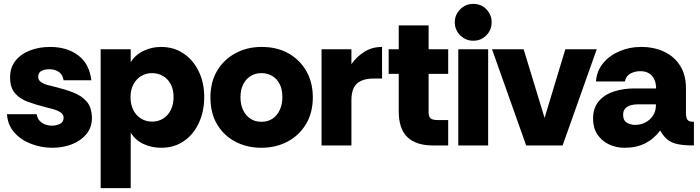

<svg xmlns="http://www.w3.org/2000/svg" viewBox="-20 -750 3608 990"><path d="M249 12Q195 12 142.5 -7.5Q90 -27 55 -65.5Q20 -104 16 -161H169Q173 -133 195.5 -117.5Q218 -102 247 -102Q271 -102 289.5 -111.5Q308 -121 308 -143Q308 -161 291 -171.5Q274 -182 251.5 -188Q229 -194 212 -198Q165 -210 124 -225Q83 -240 57.5 -269Q32 -298 32 -351Q32 -402 60 -437Q88 -472 135 -490Q182 -508 238 -508Q326 -508 383.5 -464.5Q441 -421 451 -336H308Q303 -366 283 -379.5Q263 -393 233 -393Q211 -393 194 -384.5Q177 -376 177 -354Q177 -336 193.5 -325.5Q210 -315 232 -310Q254 -305 272 -300Q320 -288 360.5 -272Q401 -256 427 -226.5Q453 -197 454 -142Q454 -93 425.5 -58.5Q397 -24 350.5 -6Q304 12 249 12Z M499 220V-496H654V-429Q678 -468 720.5 -488Q763 -508 810 -508Q876 -508 926 -474.5Q976 -441 1004.5 -382.5Q1033 -324 1033 -249Q1033 -177 1006 -117.5Q979 -58 929 -23Q879 12 810 12Q763 12 721 -7Q679 -26 654 -66V220ZM764 -123Q797 -123 822 -139Q847 -155 861 -183.5Q875 -212 875 -249Q875 -290 859.5 -317.5Q844 -345 819 -359Q794 -373 764 -373Q733 -373 708 -358Q683 -343 668 -315Q653 -287 653 -248Q653 -212 667 -183.5Q681 -155 706.5 -139Q732 -123 764 -123Z M1327 12Q1255 12 1195.5 -18.5Q1136 -49 1100.5 -107Q1065 -165 1065 -248Q1065 -327 1099.5 -385Q1134 -443 1194 -475.5Q1254 -508 1329 -508Q1409 -508 1468 -474.5Q1527 -441 1560 -382.5Q1593 -324 1593 -248Q1593 -169 1558 -110.5Q1523 -52 1463 -20Q1403 12 1327 12ZM1328 -122Q1361 -122 1385 -138Q1409 -154 1422.5 -183Q1436 -212 1436 -249Q1436 -290 1421.5 -317.5Q1407 -345 1382.5 -359Q1358 -373 1328 -373Q1297 -373 1272.5 -358Q1248 -343 1234 -315Q1220 -287 1220 -248Q1220 -211 1233.5 -182.5Q1247 -154 1271 -138Q1295 -122 1328 -122Z M1638 0V-496H1792V-419Q1818 -457 1858 -482.5Q1898 -508 1950 -508V-345H1907Q1849 -345 1820.5 -319Q1792 -293 1792 -233V0Z M2213 0Q2125 0 2080.5 -43Q2036 -86 2036 -175V-369H1984V-496H2036V-619H2190V-496H2291V-369H2190V-173Q2190 -148 2200.5 -139.5Q2211 -131 2236 -131H2291V0Z M2420 -540Q2381 -540 2353 -568Q2325 -596 2325 -635Q2325 -674 2353 -702Q2381 -730 2420 -730Q2461 -730 2488 -702Q2515 -674 2515 -635Q2515 -596 2488 -568Q2461 -540 2420 -540ZM2343 0V-496H2497V0Z M2693 0 2517 -496H2680L2788 -142L2895 -496H3057L2881 0Z M3200 12Q3157 12 3120 -5.5Q3083 -23 3060.5 -56.5Q3038 -90 3038 -138Q3038 -193 3067 -227.5Q3096 -262 3144.5 -278Q3193 -294 3251 -294H3363Q3363 -320 3354 -340Q3345 -360 3327 -371.5Q3309 -383 3282 -383Q3254 -383 3231 -371Q3208 -359 3202 -330H3053Q3057 -385 3090 -424.5Q3123 -464 3174.5 -486Q3226 -508 3285 -508Q3354 -508 3406.5 -482.5Q3459 -457 3488 -409.5Q3517 -362 3517 -295V-168Q3517 -146 3523.5 -134Q3530 -122 3558 -122V0Q3510 0 3478 -6Q3446 -12 3424 -28.5Q3402 -45 3384 -77Q3351 -33 3306 -10.5Q3261 12 3200 12ZM3254 -106Q3283 -106 3307.5 -118.5Q3332 -131 3347 -154Q3362 -177 3362 -206V-212H3267Q3247 -212 3230 -206.5Q3213 -201 3203 -189.5Q3193 -178 3193 -158Q3193 -129 3212 -117.5Q3231 -106 3254 -106Z"/></svg>

Font: Rethink Sans ExtraBold
Style: Regular
Weight: 800
Designer: The Rethink Sans project authors (Hans Thiessen). DM Sans designed by Colophon Foundry.
Foundry: Rethink Communications LLC
Version: Version 1.001